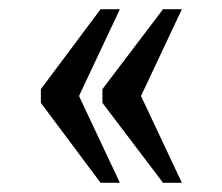

<svg xmlns="http://www.w3.org/2000/svg" viewBox="-20 -479 484 418"><path d="M335 -81 203 -255V-285L335 -459H376L287 -270L376 -81ZM199 -81 69 -255V-285L199 -459H241L152 -270L241 -81Z"/></svg>

Font: Noto Serif Myanmar Cond
Style: Regular
Weight: 400
Width: 3
Designer: Ben Mitchell and the Monotype Design Team
Foundry: Monotype Imaging Inc.
Version: Version 2.106; ttfautohint (v1.8.4.7-5d5b)